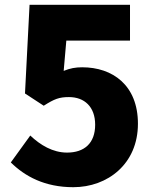

<svg xmlns="http://www.w3.org/2000/svg" viewBox="-20 -765 649 799"><path d="M285 14C428 14 554 -83 554 -250C554 -411 448 -485 322 -485C294 -485 272 -481 245 -470L256 -596H521V-745H103L84 -376L162 -325C206 -353 226 -361 267 -361C331 -361 376 -321 376 -246C376 -169 331 -130 259 -130C200 -130 148 -161 106 -201L25 -89C84 -31 166 14 285 14Z"/></svg>

Font: Noto Sans JP Black
Style: Regular
Weight: 900
Designer: Ryoko NISHIZUKA 西塚涼子 (kana, bopomofo & ideographs); Paul D. Hunt (Latin, Greek & Cyrillic); Sandoll Communications 산돌커뮤니
Foundry: Adobe
Version: Version 2.002;hotconv 1.0.116;makeotfexe 2.5.65601